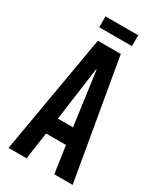

<svg xmlns="http://www.w3.org/2000/svg" viewBox="-206 -903 828 978"><g transform="rotate(30 207.5 -413.5)"><path d="M304.2 -763.2H111.8V-827.1H304.2ZM396 0H288.1L265.1 -159.2H147.9L125 0H19L140.1 -700.2H274.9ZM205.1 -569.8 162.1 -254.9H251L208 -569.8Z"/></g></svg>

Font: BaseOne
Style: Regular
Weight: 400
Designer: Domenico Catapano
Foundry: Design by Basse
Version: Version 1.000;PS 001.001;hotconv 1.0.56